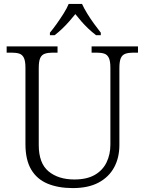

<svg xmlns="http://www.w3.org/2000/svg" viewBox="-20 -951 740 981"><path d="M352 10Q278 10 223.5 -12.5Q169 -35 139.5 -84.5Q110 -134 110 -215V-605Q110 -639 102 -655.5Q94 -672 78.5 -677Q63 -682 40 -682H14V-714H274V-682H248Q225 -682 209 -676.5Q193 -671 185.5 -654.5Q178 -638 178 -603V-210Q178 -117 228 -75.5Q278 -34 360 -34Q424 -34 464.5 -57.5Q505 -81 524.5 -121.5Q544 -162 544 -212V-605Q544 -639 536 -655.5Q528 -672 512.5 -677Q497 -682 474 -682H448V-714H685V-682H660Q637 -682 621 -676.5Q605 -671 597.5 -654.5Q590 -638 590 -603V-210Q590 -145 563 -95.5Q536 -46 483.5 -18Q431 10 352 10ZM235 -784Q251 -803 269.5 -829Q288 -855 305 -882Q322 -909 331 -931H399Q409 -909 425.5 -882Q442 -855 461 -829Q480 -803 495 -784V-771H471Q449 -788 430.5 -805.5Q412 -823 396 -841.5Q380 -860 365 -879Q350 -860 333.5 -841.5Q317 -823 299 -805.5Q281 -788 259 -771H235Z"/></svg>

Font: Noto Serif Khmer Light
Style: Regular
Weight: 300
Version: Version 2.003